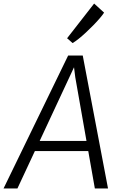

<svg xmlns="http://www.w3.org/2000/svg" viewBox="-44 -1059 682 1079"><path d="M-24 0 339 -747H421L563 0H489L452 -210H152L54 0ZM179 -267H442L379 -625L372 -681L345 -623ZM364 -817 333 -844 485 -1039 541 -988Q533 -975.5 517.2 -957Q501.5 -938.5 481 -917.5Q460.5 -896.5 439 -876.5Q417.5 -856.5 397.8 -840.8Q378 -825 364 -817Z"/></svg>

Font: Koeln Type Sans Light
Style: Italic
Weight: 300
Italic angle: -7.5°
Designer: Eben Sorkin
Foundry: Eben Sorkin
Version: Version 2.001